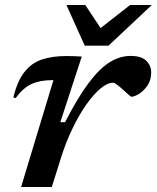

<svg xmlns="http://www.w3.org/2000/svg" viewBox="-20 -749 628 769"><path d="M194 -428H189Q140 -428 106.2 -412.5Q72.5 -397 42.5 -356L33.5 -359Q49.5 -424.5 77.8 -460.5Q106 -496.5 147.5 -510.5Q189 -524.5 244 -524.5Q262 -524.5 276.5 -524Q291 -523.5 307.5 -522.5L221.5 -259.5H240.5Q292.5 -360.5 336.2 -418.2Q380 -476 420.5 -500.5Q461 -525 503 -525Q546.5 -525 566 -505.5Q585.5 -486 585.5 -459Q585.5 -428 570.5 -406.2Q555.5 -384.5 536.8 -373Q518 -361.5 506.5 -361.5Q504 -361.5 494 -370.5Q484 -379.5 472.5 -390Q461 -400.5 449.8 -409Q438.5 -417.5 433 -417.5Q409.5 -417.5 381.8 -394Q354 -370.5 325.2 -329.5Q296.5 -288.5 270.8 -235.2Q245 -182 226 -122.5L187.5 0H64.5ZM588 -729 414.5 -566H319.5L246 -729H321.5L383 -636.5L501 -729Z"/></svg>

Font: Newsreader 6pt Medium
Style: Italic
Weight: 500
Italic angle: -17°
Designer: Hugues Gentile
Foundry: Production Type
Version: Version 1.003; ttfautohint (v1.8.3)